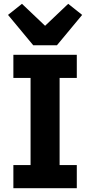

<svg xmlns="http://www.w3.org/2000/svg" viewBox="-20 -985 472 1005"><path d="M382 0H50V-121H140V-577H50V-698H382V-577H292V-121H382ZM278 -748H154L22 -907L95 -965L216 -850L337 -965L410 -907Z"/></svg>

Font: IBM Plex Sans
Style: Regular
Weight: 400
Designer: Mike Abbink, Paul van der Laan, Pieter van Rosmalen
Foundry: Bold Monday
Version: Version 3.201